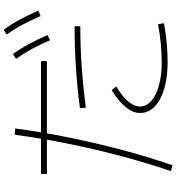

<svg xmlns="http://www.w3.org/2000/svg" viewBox="23 -918 954 1040"><g transform="rotate(-90 500.0 -398.0)"><path d="M93 51Q139 -84 176.5 -226.5Q214 -369 243 -513Q272 -657 290 -795L324 -793Q306 -655 277 -510.5Q248 -366 210 -221.5Q172 -77 125 59ZM682 33Q601 33 539 14.5Q477 -4 442.5 -37.5Q408 -71 408 -116Q408 -154 437.5 -191.5Q467 -229 531 -270L552 -246Q494 -210 468.5 -178.5Q443 -147 443 -117Q443 -83 473 -56Q503 -29 557.5 -14Q612 1 682 1Q729 1 783 -4Q837 -9 889 -19L894 13Q842 23 787 28Q732 33 682 33ZM78 -621V-653H689V-621ZM434 -442Q548 -457 657.5 -464Q767 -471 878 -471V-440Q769 -440 660 -432.5Q551 -425 437 -410ZM802 -604Q777 -662 753 -705.5Q729 -749 701 -788L727 -805Q758 -762 782.5 -716.5Q807 -671 830 -618ZM933 -655Q908 -713 884.5 -756.5Q861 -800 833 -839L859 -855Q890 -812 914.5 -766.5Q939 -721 962 -668Z"/></g></svg>

Font: M PLUS 1 Code ExtraLight
Style: Regular
Weight: 250
Designer: Coji Morishita
Foundry: UNDERFOREST DESIGN
Version: Version 1.002